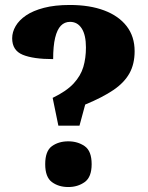

<svg xmlns="http://www.w3.org/2000/svg" viewBox="-20 -744 597 773"><path d="M192 -350Q248 -377 276.5 -408Q305 -439 315.5 -474.5Q326 -510 326 -553Q326 -603 309 -629.5Q292 -656 262 -656Q240 -656 225 -640.5Q210 -625 202 -592Q194 -559 194 -506Q114 -506 71.5 -523.5Q29 -541 29 -590Q29 -615 43 -639Q57 -663 85 -682Q113 -701 157 -712.5Q201 -724 261 -724Q341 -724 399.5 -702Q458 -680 490 -638.5Q522 -597 522 -538Q522 -486 501 -448.5Q480 -411 436.5 -381.5Q393 -352 323 -323L300 -238H215ZM255 9Q216 9 189 -11Q162 -31 162 -83Q162 -136 189 -155.5Q216 -175 255 -175Q293 -175 321 -155.5Q349 -136 349 -83Q349 -31 321 -11Q293 9 255 9Z"/></svg>

Font: Noto Serif Tibetan Black
Style: Regular
Weight: 900
Version: Version 2.103